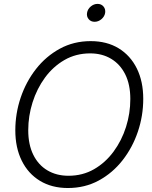

<svg xmlns="http://www.w3.org/2000/svg" viewBox="-20 -948 775 979"><path d="M326.2 10.7Q244.1 10.7 183.8 -25.9Q123.5 -62.5 90.8 -128.9Q58.1 -195.3 58.1 -283.2Q58.1 -369.1 85.4 -450.2Q112.8 -531.2 163.6 -596.2Q214.4 -661.1 285.2 -699.7Q356 -738.3 442.4 -738.3Q524.9 -738.3 585 -701.7Q645 -665 677.7 -598.9Q710.4 -532.7 710.4 -443.8Q710.4 -357.9 683.1 -276.9Q655.8 -195.8 605 -130.9Q554.2 -65.9 483.6 -27.6Q413.1 10.7 326.2 10.7ZM329.1 -51.8Q401.4 -51.8 459.5 -85.2Q517.6 -118.7 559.1 -175Q600.6 -231.4 622.6 -300.8Q644.5 -370.1 644.5 -442.9Q644.5 -516.6 618.7 -568.6Q592.8 -620.6 546.6 -648.2Q500.5 -675.8 439.9 -675.8Q367.2 -675.8 308.8 -642.1Q250.5 -608.4 209.2 -552Q168 -495.6 146 -426Q124 -356.4 124 -284.2Q124 -210.9 149.7 -158.9Q175.3 -106.9 221.7 -79.3Q268.1 -51.8 329.1 -51.8ZM462.4 -836.9Q443.4 -836.9 432.1 -850.3Q420.9 -863.8 423.8 -882.3Q426.8 -901.4 442.6 -914.8Q458.5 -928.2 477.5 -928.2Q496.6 -928.2 507.8 -914.8Q519 -901.4 516.1 -882.3Q513.2 -863.8 497.3 -850.3Q481.4 -836.9 462.4 -836.9Z"/></svg>

Font: Inter 28pt Light
Style: Italic
Weight: 300
Italic angle: -9.3988°
Designer: Rasmus Andersson
Foundry: rsms
Version: Version 4.001;git-66647c0bb